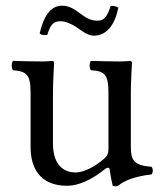

<svg xmlns="http://www.w3.org/2000/svg" viewBox="-20 -646 571 678"><path d="M217 10C256 10 303 -10 352 -50C357 -54 366 -56 367 -49C370 -24 378 10 378 10C386 13 391 12 397 10C419 -8 454 -23 515 -30C521 -36 521 -51 515 -57C451 -62 442 -81 442 -130V-322C442 -352 446 -425 446 -425C446 -428 443 -431 438 -431C433 -430 418 -429 403 -429C371 -429 335 -430 301 -431C295 -425 295 -404 301 -398C350 -395 363 -383 363 -317V-124C363 -105 361 -97 347 -85C310 -53 272 -37 247 -37C217 -37 167 -51 167 -140V-322C167 -352 171 -425 171 -425C171 -428 168 -431 163 -431C158 -430 143 -429 128 -429C96 -429 60 -430 26 -431C20 -425 20 -404 26 -398C74 -394 88 -383 88 -318V-126C88 -57 118 10 217 10ZM324 -573C305 -573 288 -580 272 -592C252 -606 230 -626 200 -626C157 -626 134 -587 120 -528C126 -522 136 -521 147 -523C157 -556 167 -571 193 -571C210 -571 229 -563 247 -552C268 -538 289 -520 311 -520C357 -520 386 -559 398 -619C392 -623 382 -626 371 -625C357 -583 346 -573 324 -573Z"/></svg>

Font: Libertinus Math
Style: Regular
Weight: 400
Designer: Philipp H. Poll, Khaled Hosny
Foundry: Caleb Maclennan
Version: Version 7.050;RELEASE